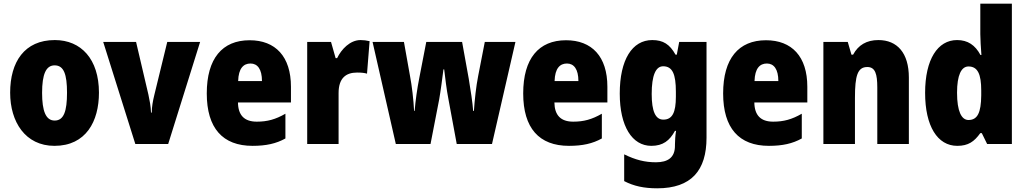

<svg xmlns="http://www.w3.org/2000/svg" viewBox="-20 -780 5556 1040"><path d="M516 -278C516 -460 419 -563 277 -563C112 -563 35 -444 35 -278C35 -120 117 10 275 10C446 10 516 -123 516 -278ZM208 -277C208 -378 229 -426 276 -426C326 -426 343 -377 343 -278C343 -178 326 -127 276 -127C228 -127 208 -179 208 -277Z M713 0H891L1064 -553H886L816 -266C808 -234 802 -200 802 -170H798C797 -205 790 -238 784 -267L717 -553H539Z M1332 -562C1184 -562 1100 -463 1100 -274C1100 -86 1186 10 1348 10C1421 10 1476 -2 1526 -30V-164C1472 -133 1428 -121 1371 -121C1303 -121 1270 -156 1269 -225H1556V-310C1556 -474 1472 -562 1332 -562ZM1337 -436C1375 -436 1399 -405 1399 -341H1270C1272 -410 1299 -436 1337 -436Z M1933 -563C1876 -563 1829 -513 1806 -465H1798L1773 -553H1644V0H1814V-276C1814 -357 1854 -387 1914 -387C1939 -387 1955 -385 1968 -381L1982 -557C1965 -561 1949 -563 1933 -563Z M2409 -243 2454 0H2645L2772 -553H2606L2570 -368C2559 -313 2551 -239 2547 -179H2543C2540 -224 2529 -293 2519 -354L2483 -553H2289L2251 -357C2240 -302 2230 -232 2226 -179H2223C2220 -240 2211 -316 2201 -368L2168 -553H1998L2124 0H2312L2359 -242C2367 -287 2376 -357 2382 -404H2386C2391 -362 2399 -293 2409 -243Z M3046 -562C2898 -562 2814 -463 2814 -274C2814 -86 2900 10 3062 10C3135 10 3190 -2 3240 -30V-164C3186 -133 3142 -121 3085 -121C3017 -121 2984 -156 2983 -225H3270V-310C3270 -474 3186 -562 3046 -562ZM3051 -436C3089 -436 3113 -405 3113 -341H2984C2986 -410 3013 -436 3051 -436Z M3513 -563C3404 -563 3337 -456 3337 -273C3337 -96 3404 10 3508 10C3571 10 3607 -18 3636 -71H3642C3638 -49 3636 -17 3636 3V10C3636 73 3598 99 3533 99C3473 99 3422 86 3361 56V201C3413 228 3468 240 3540 240C3725 240 3807 143 3807 -34V-553H3659L3646 -484H3639C3608 -540 3572 -563 3513 -563ZM3572 -421C3623 -421 3641 -378 3641 -283V-256C3641 -171 3622 -132 3573 -132C3531 -132 3510 -176 3510 -271C3510 -372 3532 -421 3572 -421Z M4129 -562C3981 -562 3897 -463 3897 -274C3897 -86 3983 10 4145 10C4218 10 4273 -2 4323 -30V-164C4269 -133 4225 -121 4168 -121C4100 -121 4067 -156 4066 -225H4353V-310C4353 -474 4269 -562 4129 -562ZM4134 -436C4172 -436 4196 -405 4196 -341H4067C4069 -410 4096 -436 4134 -436Z M4738 -563C4674 -563 4629 -536 4601 -484H4592L4572 -553H4440V0H4611V-250C4611 -370 4625 -417 4678 -417C4721 -417 4732 -379 4732 -306V0H4903V-360C4903 -493 4840 -563 4738 -563Z M5165 10C5225 10 5257 -13 5290 -59H5298L5327 0H5461V-760H5290V-595C5290 -566 5293 -525 5296 -482H5291C5262 -536 5222 -563 5164 -563C5059 -563 4991 -458 4991 -277C4991 -97 5058 10 5165 10ZM5226 -130C5188 -130 5164 -177 5164 -278C5164 -373 5187 -420 5226 -420C5276 -420 5295 -378 5295 -290V-263C5294 -170 5275 -130 5226 -130Z"/></svg>

Font: Noto Sans Condensed Black
Style: Regular
Weight: 900
Width: 3
Designer: Monotype Design Team
Foundry: Monotype Imaging Inc.
Version: Version 2.013